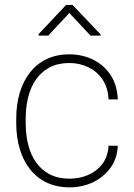

<svg xmlns="http://www.w3.org/2000/svg" viewBox="-20 -762 550 791"><path d="M266.6 -25.9Q306.2 -25.9 341.6 -40.5Q377 -55.2 400.6 -85.2Q424.3 -115.2 427.2 -161.6H465.3Q462.9 -108.9 435.1 -70.6Q407.2 -32.2 363.3 -11.2Q319.3 9.8 266.6 9.8Q213.9 9.8 172.6 -9.8Q131.3 -29.3 103.5 -64.9Q75.7 -100.6 61.3 -148.7Q46.9 -196.8 46.9 -253.9V-274.4Q46.9 -331.5 61.3 -379.6Q75.7 -427.7 103.5 -463.4Q131.3 -499 172.1 -518.6Q212.9 -538.1 265.6 -538.1Q318.8 -538.1 363.3 -516.4Q407.7 -494.6 435.3 -453.4Q462.9 -412.1 465.3 -352.5H427.2Q424.8 -401.4 402.3 -434.6Q379.9 -467.8 343.8 -485.1Q307.6 -502.4 265.6 -502.4Q218.8 -502.4 184.6 -484.4Q150.4 -466.3 128.4 -434.8Q106.4 -403.3 96.2 -362.1Q85.9 -320.8 85.9 -274.4V-253.9Q85.9 -207 96.2 -165.8Q106.4 -124.5 128.4 -93.3Q150.4 -62 184.8 -43.9Q219.2 -25.9 266.6 -25.9ZM278.8 -741.7 394.5 -620.1V-615.2H353L265.6 -708.5L178.7 -615.2H139.2V-621.6L252.4 -741.7Z"/></svg>

Font: Roboto ExtraLight
Style: Regular
Weight: 250
Designer: Christian Robertson
Foundry: Google
Version: Version 3.009; 2024